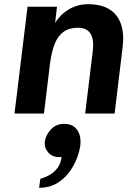

<svg xmlns="http://www.w3.org/2000/svg" viewBox="-20 -540 664 913"><path d="M49 0 111 -508H251L242 -430Q252 -448 268 -464.5Q284 -481 304 -493.5Q324 -506 348 -513Q372 -520 397 -520Q464 -520 503 -494Q542 -468 556.5 -421.5Q571 -375 563 -315L525 0H385L421 -296Q428 -352 410.5 -380Q393 -408 350 -408Q309 -408 282 -388.5Q255 -369 240 -331Q225 -293 218 -239L189 0ZM166 353Q166 353 167.5 342Q169 331 170.5 320.5Q172 310 172 310Q172 310 186 305.5Q200 301 219 290Q238 279 253.5 258.5Q269 238 273 206Q271 207 267.5 207Q264 207 261 207Q228 207 209 184.5Q190 162 193 133Q198 101 222.5 75Q247 49 284 49Q317 49 335 64.5Q353 80 359 103.5Q365 127 362 151Q358 181 344.5 215.5Q331 250 307 281.5Q283 313 248 333Q213 353 166 353Z"/></svg>

Font: Inclusive Sans
Style: Italic
Weight: 400
Italic angle: -7°
Designer: Olivia King
Foundry: Olivia King
Version: Version 2.004